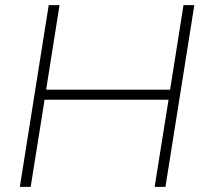

<svg xmlns="http://www.w3.org/2000/svg" viewBox="-20 -725 799 745"><path d="M57 0 169 -705H211L159 -377H640L692 -705H734L622 0H580L634 -338H153L99 0Z"/></svg>

Font: Mulish ExtraLight ExtraLight
Style: Italic
Weight: 250
Italic angle: -9°
Version: Version 3.603